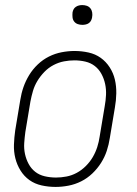

<svg xmlns="http://www.w3.org/2000/svg" viewBox="-20 -729 540 757"><path d="M199 8Q171 8 144 2Q117 -4 96 -19Q75 -34 61 -56.5Q47 -79 40.5 -105Q34 -131 35 -159Q36 -187 40 -215L60 -335Q64 -361 72.5 -385.5Q81 -410 95 -433Q109 -456 129 -475Q149 -494 173 -506Q197 -518 223 -523Q249 -528 274 -528Q302 -528 329 -522Q356 -516 377 -501Q398 -486 412.5 -463.5Q427 -441 433 -415Q439 -389 438.5 -361Q438 -333 433 -305L413 -185Q409 -159 401 -134.5Q393 -110 378.5 -87Q364 -64 344 -45Q324 -26 300 -14Q276 -2 250 3Q224 8 199 8ZM201 -29Q221 -29 242 -33Q263 -37 282.5 -47.5Q302 -58 318.5 -74.5Q335 -91 346 -110Q357 -129 363.5 -149.5Q370 -170 373 -191L393 -311Q397 -333 398 -355Q399 -377 394.5 -398Q390 -419 380 -437.5Q370 -456 354 -468.5Q338 -481 317 -486Q296 -491 273 -491Q253 -491 232 -487Q211 -483 191 -472.5Q171 -462 155 -445.5Q139 -429 127.5 -410Q116 -391 110 -370.5Q104 -350 100 -329L80 -209Q77 -187 75.5 -165Q74 -143 78.5 -122Q83 -101 93 -82.5Q103 -64 119 -51.5Q135 -39 156.5 -34Q178 -29 201 -29ZM305 -631Q295 -631 286.5 -634Q278 -637 272.5 -644Q267 -651 266 -660.5Q265 -670 266 -680Q267 -686 270 -692Q273 -698 279 -702Q285 -706 291.5 -707.5Q298 -709 304 -709Q314 -709 322.5 -706Q331 -703 336.5 -696Q342 -689 343.5 -679.5Q345 -670 343 -660Q342 -654 339 -648Q336 -642 330.5 -638Q325 -634 318 -632.5Q311 -631 305 -631Z"/></svg>

Font: Iosevka Curly Extralight
Style: Italic
Weight: 200
Italic angle: -9°
Monospace: yes
Designer: Belleve Invis
Foundry: Belleve Invis
Version: Version 22.1.2; ttfautohint (v1.8.4)